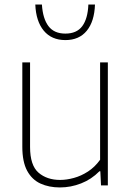

<svg xmlns="http://www.w3.org/2000/svg" viewBox="-20 -814 578 843"><path d="M243 9Q195 9 157.8 -8Q120.5 -25 99.2 -64.2Q78 -103.5 78 -169.5V-540H112V-169Q112 -88 149 -56Q186 -24 244 -24Q272.5 -24 304.5 -32.8Q336.5 -41.5 366.5 -61Q396.5 -80.5 419.5 -112.5V-540H453.5V0H423.5L420.5 -62H416.5Q381.5 -26.5 336.2 -8.8Q291 9 243 9ZM267 -638Q206.5 -638 172.2 -679.2Q138 -720.5 135 -794H164Q168 -732 192.8 -699.2Q217.5 -666.5 267 -666.5Q317 -666.5 341.2 -699.2Q365.5 -732 368 -794H397Q394.5 -720 361 -679Q327.5 -638 267 -638Z"/></svg>

Font: Encode Sans Condensed Thin Thin
Style: Regular
Weight: 250
Version: Version 3.002